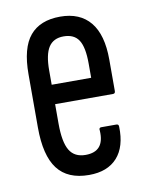

<svg xmlns="http://www.w3.org/2000/svg" viewBox="-64 -540 455 594"><g transform="rotate(-10 163.5 -243.0)"><path d="M169 6Q102 6 70 -36Q38 -78 38 -166V-333Q38 -416 70 -454Q102 -492 165 -492Q227 -492 259.5 -452.5Q292 -413 292 -335V-236Q292 -228 285 -228H103V-167Q103 -109 118.5 -83Q134 -57 169 -57Q199 -57 213 -73.5Q227 -90 225 -123Q223 -133 231 -133H279Q286 -133 286 -125Q288 -62 257.5 -28Q227 6 169 6ZM103 -289H227V-334Q227 -385 212.5 -407.5Q198 -430 165 -430Q133 -430 118 -407Q103 -384 103 -334Z"/></g></svg>

Font: Sofia Sans Extra Condensed
Style: Regular
Weight: 400
Designer: Botio Nikoltchev, Ani Petrova
Foundry: lettersoup
Version: Version 4.101